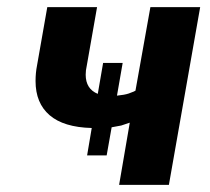

<svg xmlns="http://www.w3.org/2000/svg" viewBox="-20 -520 590 540"><path d="M543 -500 455 0H315L345 -175Q345 -175 321 -167Q320 -167 294 -162L280 -83H225L238 -160Q159 -162 119.5 -196Q80 -230 80 -292Q80 -315 84 -335L113 -500H253L224 -335Q221 -322 221 -310Q221 -270 255 -256L270 -343H325L309 -251Q330 -253 342 -257Q346 -259 351 -260.5Q356 -262 361 -265L403 -500Z"/></svg>

Font: Scada
Style: Bold Italic
Weight: 700
Italic angle: -10°
Version: Version 4.000